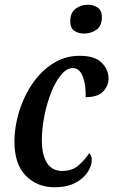

<svg xmlns="http://www.w3.org/2000/svg" viewBox="-20 -782 479 812"><path d="M210 10Q138 10 89.5 -38.5Q41 -87 41 -184Q41 -229 52.5 -279Q64 -329 87 -376.5Q110 -424 143.5 -462Q177 -500 220.5 -523Q264 -546 317 -546Q381 -546 410 -517Q439 -488 439 -450Q439 -419 416 -395Q393 -371 342 -371Q344 -421 330.5 -457.5Q317 -494 288 -494Q262 -494 238 -465Q214 -436 196 -390Q178 -344 167.5 -291Q157 -238 157 -190Q157 -126 179 -92.5Q201 -59 243 -59Q285 -59 312 -82.5Q339 -106 357 -134Q368 -126 368 -104Q368 -81 351 -54.5Q334 -28 299 -9Q264 10 210 10ZM336 -640Q311 -640 294 -652Q277 -664 277 -691Q277 -728 299.5 -745Q322 -762 352 -762Q375 -762 393 -750Q411 -738 411 -710Q411 -672 387.5 -656Q364 -640 336 -640Z"/></svg>

Font: Noto Serif ExtraCondensed SemiBold
Style: Italic
Weight: 600
Width: 2
Italic angle: -12°
Designer: Monotype Design Team
Foundry: Monotype Imaging Inc.
Version: Version 2.013